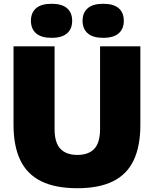

<svg xmlns="http://www.w3.org/2000/svg" viewBox="-20 -985 814 1015"><path d="M389 10Q272 10 197.5 -27Q123 -64 87.2 -138.5Q51.5 -213 51.5 -324.5V-740H268.5V-304Q268.5 -230 299.5 -198Q330.5 -166 389 -166Q447.5 -166 478.2 -198Q509 -230 509 -304V-740H722V-324.5Q722 -213 687 -138.5Q652 -64 578.2 -27Q504.5 10 389 10ZM525.5 -785Q471 -785 443.8 -808.8Q416.5 -832.5 416.5 -875Q416.5 -918 443.8 -941.5Q471 -965 525.5 -965Q580.5 -965 607.5 -941.5Q634.5 -918 634.5 -875Q634.5 -832.5 607.5 -808.8Q580.5 -785 525.5 -785ZM252.5 -785Q198 -785 170.8 -808.8Q143.5 -832.5 143.5 -875Q143.5 -918 170.8 -941.5Q198 -965 252.5 -965Q307.5 -965 334.5 -941.5Q361.5 -918 361.5 -875Q361.5 -832.5 334.5 -808.8Q307.5 -785 252.5 -785Z"/></svg>

Font: Encode Sans SC Condensed Thin Black
Style: Regular
Weight: 900
Version: Version 3.002